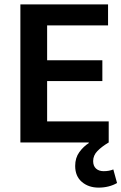

<svg xmlns="http://www.w3.org/2000/svg" viewBox="-20 -650 554 876"><path d="M73 -630H473V-534H195V-375H447V-280H195V-96H476V0Q444 19 424.5 39Q405 59 405 85Q405 107 418 119Q431 131 453 131Q478 131 497 123L514 185Q497 195 475.5 200.5Q454 206 430 206Q384 206 353.5 180Q323 154 323 107Q323 70 342 44Q361 18 385 3V0H73Z"/></svg>

Font: Ek Mukta SemiBold
Style: Regular
Weight: 600
Designer: Girish Dalvi and Yashodeep Gholap
Foundry: Ek Type
Version: Version 2.538;PS 1.002;hotconv 16.6.51;makeotf.lib2.5.65220;